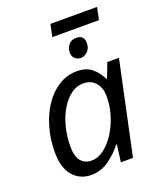

<svg xmlns="http://www.w3.org/2000/svg" viewBox="-153 -933 874 1041"><g transform="rotate(-20 284.0 -413.0)"><path d="M193 10Q129 10 88.5 -36.5Q48 -83 48 -173Q48 -248 67.5 -315.5Q87 -383 122 -434.5Q157 -486 205 -516Q253 -546 311 -546Q364 -546 397 -518Q430 -490 446 -453H451L483 -536H550L436 0H366L379 -99H375Q341 -55 295 -22.5Q249 10 193 10ZM222 -63Q259 -63 294.5 -90Q330 -117 358.5 -163Q387 -209 403 -266Q411 -295 413.5 -319.5Q416 -344 416 -365Q416 -412 390 -442Q364 -472 320 -472Q281 -472 248 -447.5Q215 -423 190 -380.5Q165 -338 151.5 -284Q138 -230 138 -171Q138 -117 160 -90Q182 -63 222 -63ZM249 -765 264 -836H533L518 -765ZM357 -606Q337 -606 323 -618.5Q309 -631 309 -653Q309 -679 324.5 -698Q340 -717 368 -717Q414 -717 414 -672Q414 -641 396 -623.5Q378 -606 357 -606Z"/></g></svg>

Font: Noto Sans IKEA
Style: Italic
Weight: 400
Italic angle: -12°
Designer: Monotype Design Team
Foundry: Monotype Imaging Inc.
Version: Version 2.001